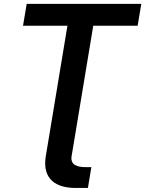

<svg xmlns="http://www.w3.org/2000/svg" viewBox="-20 -747 735 972"><path d="M342.7 41.9 349.8 0 452.1 -616.8H676.8L695.3 -727.3H115.1L96.6 -616.8H321.4L219.1 0L212 41.9C191.1 167.6 272.7 204.5 361.9 204.5H425.1L442.5 99.1H413C372.2 99.1 334.5 88.8 342.7 41.9Z"/></svg>

Font: Margiela Sans Semi Bold
Style: Italic
Weight: 600
Italic angle: -9.39999°
Designer: Stefan Endress, Andreas Faust
Version: Version 1.100;FEAKit 1.0